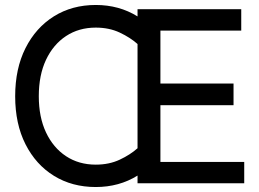

<svg xmlns="http://www.w3.org/2000/svg" viewBox="-20 -737 1043 772"><path d="M365 15Q270 15 197 -30Q124 -75 82.5 -157Q41 -239 41 -350Q41 -461 82.5 -543.5Q124 -626 197 -671.5Q270 -717 365 -717Q459 -717 533 -671V-700H950V-614H625V-401H919V-314H625V-86H962V0H533V-31Q459 15 365 15ZM533 -141V-560Q504 -586 461.5 -606Q419 -626 365 -626Q297 -626 245.5 -592Q194 -558 165 -496.5Q136 -435 136 -350Q136 -266 165 -204.5Q194 -143 245.5 -109Q297 -75 365 -75Q419 -75 461.5 -95Q504 -115 533 -141Z"/></svg>

Font: Zen Kaku Gothic New Medium
Style: Regular
Weight: 500
Designer: Yoshimichi Ohira
Foundry: Positype
Version: Version 1.002